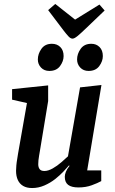

<svg xmlns="http://www.w3.org/2000/svg" viewBox="-20 -940 579 969"><path d="M142 9Q115 9 97 -1.5Q79 -12 70 -31.5Q61 -51 61 -78Q61 -89 62.5 -105.5Q64 -122 67 -138.5Q70 -155 71 -164L116 -420L41 -437V-490L223 -509V-430L181 -176Q180 -168 177.5 -155.5Q175 -143 174 -131Q173 -119 173 -111Q173 -96 180 -86.5Q187 -77 204 -77Q223 -77 246 -90Q269 -103 289.5 -121Q310 -139 323 -151L384 -499L492 -511L420 -80H491V-26Q473 -16 443 -5Q413 6 376 6Q341 6 324 -7Q307 -20 307 -48Q307 -59 312.5 -73Q318 -87 331 -103L328 -105Q318 -93 300 -74Q282 -55 258 -36Q234 -17 204 -4Q174 9 142 9ZM427 -582Q401 -582 385 -599Q369 -616 369 -640Q369 -668 387 -693.5Q405 -719 441 -719Q466 -719 482.5 -702.5Q499 -686 499 -657Q499 -631 481 -606.5Q463 -582 427 -582ZM229 -582Q203 -582 187 -599Q171 -616 171 -640Q171 -668 189 -693.5Q207 -719 242 -719Q268 -719 284.5 -702.5Q301 -686 301 -657Q301 -631 283 -606.5Q265 -582 229 -582ZM346 -745Q336 -745 325 -757Q314 -769 301 -786L223 -889L259 -920L359 -841L482 -917L508 -887L415 -798Q386 -770 370.5 -757.5Q355 -745 346 -745Z"/></svg>

Font: Faustina Light SemiBold
Style: Italic
Weight: 600
Italic angle: -8°
Version: Version 1.200